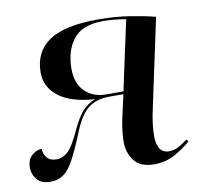

<svg xmlns="http://www.w3.org/2000/svg" viewBox="-66 -613 738 694"><g transform="rotate(-10 302.5 -265.5)"><path d="M446 10Q395 10 373 -20Q351 -50 351 -87Q351 -102 353 -123.5Q355 -145 361 -174L380 -259H328Q281 -259 250.5 -235.5Q220 -212 195 -148Q171 -89 152.5 -55Q134 -21 114 -7Q94 7 66 7Q33 7 17 -12Q1 -31 1 -56Q1 -84 17.5 -99.5Q34 -115 55 -116Q55 -97 66.5 -83Q78 -69 101 -69Q126 -69 145 -88Q164 -107 187 -157Q208 -203 227.5 -225.5Q247 -248 276 -259Q187 -265 143 -300Q99 -335 99 -387Q99 -463 155.5 -502Q212 -541 337 -541Q399 -541 452.5 -532.5Q506 -524 545 -514L476 -191Q470 -165 466.5 -139Q463 -113 463 -89Q463 -60 474 -43.5Q485 -27 508 -27Q525 -27 540.5 -35Q556 -43 576 -58L582 -50Q557 -28 523 -9Q489 10 446 10ZM317 -269H382L437 -524Q422 -527 399 -529.5Q376 -532 353 -532Q277 -532 244 -490Q211 -448 211 -381Q211 -328 241 -298.5Q271 -269 317 -269Z"/></g></svg>

Font: Noto Serif Display Medium
Style: Italic
Weight: 500
Italic angle: -12°
Designer: Monotype Design Team
Foundry: Monotype Imaging Inc.
Version: Version 2.009